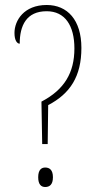

<svg xmlns="http://www.w3.org/2000/svg" viewBox="-20 -744 392 769"><path d="M146 -337 149 -167H171L173 -323C261 -369 306 -438 306 -552C306 -664 250 -724 167 -724C76 -724 38 -662 38 -612C38 -581 49 -569 59 -569C59 -642 86 -699 167 -699C240 -699 278 -642 278 -550C278 -453 238 -385 146 -337ZM161 5C178 5 192 -4 192 -34C192 -64 178 -73 161 -73C146 -73 133 -64 133 -34C133 -4 146 5 161 5Z"/></svg>

Font: Noto Serif Lao ExtraCondensed Thin
Style: Regular
Weight: 100
Width: 2
Designer: Monotype Design Team
Foundry: Monotype Imaging Inc.
Version: Version 2.003